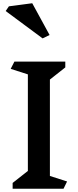

<svg xmlns="http://www.w3.org/2000/svg" viewBox="-20 -1166 480 1185"><path d="M372 -1H58V-37L152 -111V-707L46 -741L69 -786H383V-750L288 -675V-80L394 -46ZM243 -929 15 -1098 35 -1127 179 -1146 286 -950Z"/></svg>

Font: Inknut Antiqua Medium
Style: Regular
Weight: 500
Designer: Claus Eggers Sørensen
Foundry: Claus Eggers Sørensen
Version: Version 1.003; ttfautohint (v1.8.2) -l 8 -r 50 -G 200 -x 14 